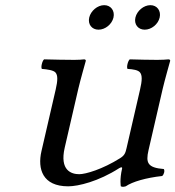

<svg xmlns="http://www.w3.org/2000/svg" viewBox="-20 -712 680 744"><path d="M325.7 -644C319.7 -618 335.8 -597 361.8 -597C387.8 -597 413.7 -618 419.7 -644C425.7 -670 409.8 -692 383.8 -692C357.8 -692 331.7 -670 325.7 -644ZM504.7 -644C498.7 -618 514.8 -597 540.8 -597C566.8 -597 592.7 -618 598.7 -644C604.7 -670 588.8 -692 562.8 -692C536.8 -692 510.7 -670 504.7 -644ZM244.2 10C283.2 10 362.1 -9.1 441.4 -60C447.4 -63.9 454.7 -66 453.1 -59C442.9 -14.9 448.2 10 448.2 10C455.5 13 458.7 12 467.2 10C493.3 -8 545.8 -23 608.4 -30C615.8 -36 619.3 -51 614.7 -57C551.8 -62 544.2 -81 555.5 -130L610.7 -369C617.6 -399 639.4 -476 639.4 -476C640.1 -479 637.8 -482 632.8 -482C627.5 -481 604.3 -480 589.3 -480C557.3 -480 519.5 -481 482.8 -482C475.4 -476 469.6 -451 474.2 -445C495.8 -443.7 514.8 -440.6 522.3 -431.6C531.6 -420.5 531 -400.5 522.5 -364L470.4 -138C466 -119 462.8 -109.9 445.4 -99C376.9 -56 312 -37 287 -37C257 -37 210.3 -51 230.8 -140L283.7 -369C290.6 -399 312.4 -476 312.4 -476C313.1 -479 310.8 -482 305.8 -482C300.5 -481 283.3 -480 268.3 -480C236.3 -480 187.5 -481 150.8 -482C143.4 -476 137.6 -451 142.2 -445C163.8 -443.2 188 -439.9 195.4 -430.6C204.3 -419.6 203.9 -400.2 195.8 -365L140.6 -126C124.7 -57 145.2 10 244.2 10Z"/></svg>

Font: Linux Libertine Mono O
Style: Mono Oblique
Weight: 400
Italic angle: -13°
Designer: Philipp H. Poll
Foundry: Philipp H. Poll
Version: Version 5.1.7